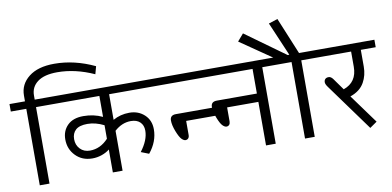

<svg xmlns="http://www.w3.org/2000/svg" viewBox="-98 -1189 2976 1456"><g transform="rotate(-10 1390.0 -461.0)"><path d="M104.1 0V-589H-15.2V-646.6H104.1V-691.1Q104.1 -777.6 174.7 -833.2Q245.2 -888.8 371.6 -888.8Q526.8 -888.8 681.5 -815.5L665.3 -756.3Q521.7 -821.5 382.7 -821.5Q282.6 -821.5 230.8 -782.6Q179 -743.7 179 -679V-646.6H315.5V-589H179V0Z M525.3 -193.1Q605.7 -193.1 666.8 -259.4V-363.5Q602.1 -395.9 539.9 -395.9Q477.8 -395.9 449.4 -369.8Q421.1 -343.8 421.1 -298.8Q421.1 -253.8 449.9 -223.5Q478.8 -193.1 525.3 -193.1ZM741.7 0H666.8V-176.4Q641.1 -155.7 605.9 -143.6Q570.8 -131.4 533.4 -131.4Q455 -131.4 405 -182.8Q354.9 -234.1 354.9 -308.9Q354.9 -374.6 397.6 -417.1Q440.3 -459.6 520 -459.6Q599.6 -459.6 666.8 -427.7V-589H285.1V-646.6H1112.7V-589H741.7V-391.8Q798.8 -424.2 867.8 -424.2Q936.8 -424.2 983.3 -381.2Q1029.8 -338.2 1029.8 -268.5Q1029.8 -173.9 962.6 -91.5L901.9 -115.3Q964.1 -196.7 964.1 -269.5Q964.1 -311.4 938.8 -335.7Q913.5 -360 868 -360Q799.3 -360 741.7 -307.4Z M1451.5 -589H1092.5V-646.6H1451.5ZM1168.9 -310.9Q1168.9 -352.4 1214.4 -352.4H1537.4V-288.2H1282.1V-180.5Q1282.1 -163.8 1274 -154.7Q1265.9 -145.6 1252.5 -145.6Q1239.1 -145.6 1223 -161.8Q1206.8 -178 1187.8 -226.5Q1168.9 -275 1168.9 -310.9Z M1846.3 0V-335.2H1605.7V-227.5Q1605.7 -210.8 1597.6 -201.7Q1589.5 -192.6 1576.1 -192.6Q1562.7 -192.6 1546.5 -208.8Q1530.3 -225 1511.4 -273.5Q1492.4 -322 1492.4 -357.9Q1492.4 -399.4 1537.9 -399.4H1846.3V-589H1413.5V-646.6H2057.6V-589H1921.1V0Z M2146.6 0V-589H2027.3V-638.5L1774.5 -812.4L1821.5 -867L2126.9 -646.6H2139.5L2028.3 -906.5L2097.6 -929.2L2214.4 -646.6H2357.9V-589H2221.4V0Z M2435.8 -407.5 2500.5 -317Q2605.2 -353.4 2605.2 -472.2V-589H2327.6V-646.6H2794.7V-589H2680V-460.6Q2680 -392.8 2650.2 -339.7Q2617.8 -281.1 2541 -254.8L2703.2 -31.9L2648.1 6.6L2386.8 -353.4Q2368 -378.2 2368 -393.8Q2368 -409.5 2377.1 -418.6Q2386.2 -427.7 2403.4 -427.7Q2420.6 -427.7 2435.8 -407.5Z"/></g></svg>

Font: KhulaRegular
Style: Regular
Weight: 400
Designer: Erin McLaughlin, Steve Matteson
Version: Version 1.001;PS 1.0;hotconv 1.0.72;makeotf.lib2.5.5900; ttf